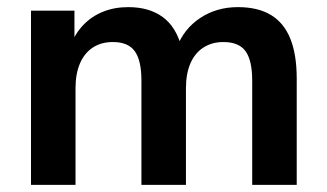

<svg xmlns="http://www.w3.org/2000/svg" viewBox="-20 -519 917 539"><path d="M67 0V-489H189V-391H178Q191 -425 214 -449Q237 -473 269 -486Q301 -499 340 -499Q399 -499 437 -471Q475 -443 490 -385H476Q496 -438 542 -468.5Q588 -499 648 -499Q704 -499 740.5 -477Q777 -455 795 -410.5Q813 -366 813 -298V0H688V-293Q688 -349 669.5 -375Q651 -401 607 -401Q575 -401 551 -385.5Q527 -370 514.5 -341Q502 -312 502 -271V0H377V-293Q377 -349 358.5 -375Q340 -401 297 -401Q264 -401 240.5 -385.5Q217 -370 204.5 -341Q192 -312 192 -271V0Z"/></svg>

Font: Nunito Sans 12pt ExtraLight
Style: Bold
Weight: 700
Version: Version 3.101;gftools[0.9.27]